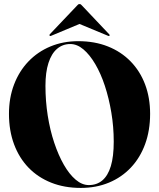

<svg xmlns="http://www.w3.org/2000/svg" viewBox="-20 -912 781 942"><path d="M364 -710Q444.5 -710 509.2 -684.2Q574 -658.5 620.5 -611Q667 -563.5 691.8 -498Q716.5 -432.5 716.5 -353.5Q716.5 -272 692 -205Q667.5 -138 622.2 -90Q577 -42 514.5 -16Q452 10 376.5 10Q296 10 231.2 -15.8Q166.5 -41.5 120.2 -89.2Q74 -137 49 -204Q24 -271 24 -353.5Q24 -432 49 -497.5Q74 -563 119.5 -610.5Q165 -658 227.2 -684Q289.5 -710 364 -710ZM538 -217Q538 -290 526.2 -360Q514.5 -430 494.5 -490.8Q474.5 -551.5 447.2 -597.8Q420 -644 389 -670Q358 -696 325 -696Q287.5 -696 260 -672.5Q232.5 -649 217.8 -603.2Q203 -557.5 203 -491Q203 -416 214.2 -344.8Q225.5 -273.5 246 -212Q266.5 -150.5 293.2 -103.8Q320 -57 351.2 -30.5Q382.5 -4 415.5 -4Q455 -4 482.2 -27Q509.5 -50 523.8 -97Q538 -144 538 -217ZM408.5 -810.5H331.5L508.5 -737Q514.5 -734 516.5 -736Q518 -737.5 518 -739.5Q518 -741.5 515.5 -744L383 -884Q379.5 -888 377 -890Q374.5 -892 370 -892Q366 -892 363.5 -890Q361 -888 357.5 -884L224.5 -744Q222.5 -741.5 222.8 -739.5Q223 -737.5 224 -736Q226.5 -734 232.5 -737Z"/></svg>

Font: Fraunces 120pt
Style: Bold
Weight: 700
Version: Version 1.000;[b76b70a41]